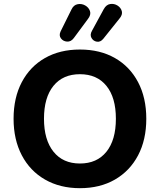

<svg xmlns="http://www.w3.org/2000/svg" viewBox="-20 -974 835 1004"><path d="M398 10Q294 10 215.5 -35Q137 -80 94 -162Q51 -244 51 -353Q51 -463 94 -544.5Q137 -626 215 -670.5Q293 -715 398 -715Q503 -715 581 -670.5Q659 -626 702 -544.5Q745 -463 745 -353Q745 -243 702 -161.5Q659 -80 581 -35Q503 10 398 10ZM398 -119Q487 -119 536.5 -180.5Q586 -242 586 -353Q586 -464 536.5 -525Q487 -586 398 -586Q309 -586 259.5 -525Q210 -464 210 -353Q210 -243 259.5 -181Q309 -119 398 -119ZM366 -775Q351 -755 330.5 -756.5Q310 -758 298.5 -773.5Q287 -789 297 -810L354 -925Q365 -948 386 -952Q407 -956 425.5 -945.5Q444 -935 450.5 -916Q457 -897 440 -875ZM520 -771Q505 -753 486.5 -756Q468 -759 458.5 -775.5Q449 -792 461 -813L523 -927Q536 -950 556.5 -953Q577 -956 594.5 -945Q612 -934 617 -915.5Q622 -897 604 -876Z"/></svg>

Font: Chiron GoRound TC
Style: Bold
Weight: 700
Designer: Ryoko NISHIZUKA 西塚涼子 (kana, bopomofo & ideographs); Paul D. Hunt (Latin, Greek & Cyrillic); Sandoll Communications 산돌커뮤니
Foundry: Adobe
Version: Version 1.000;hotconv 1.1.1;makeotfexe 2.6.0